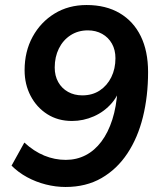

<svg xmlns="http://www.w3.org/2000/svg" viewBox="-20 -735 640 765"><path d="M241 10Q202 10 162.5 0Q123 -10 88 -29Q53 -48 26 -75L77 -167Q115 -132 156.5 -115Q198 -98 242 -98Q285 -98 321 -116.5Q357 -135 384 -171Q411 -207 427.5 -258.5Q444 -310 448 -375L451 -408L463 -407Q456 -360 426 -325Q396 -290 354 -271.5Q312 -253 267 -253Q211 -253 168.5 -280Q126 -307 102 -353Q78 -399 78 -455Q78 -530 110 -588.5Q142 -647 197.5 -681Q253 -715 325 -715Q402 -715 457 -682.5Q512 -650 541 -590.5Q570 -531 570 -448Q570 -352 549.5 -269Q529 -186 487.5 -123.5Q446 -61 384.5 -25.5Q323 10 241 10ZM308 -355Q348 -355 377.5 -374.5Q407 -394 423.5 -427.5Q440 -461 440 -503Q440 -536 426 -561Q412 -586 387 -600Q362 -614 330 -614Q291 -614 261 -594.5Q231 -575 214.5 -541.5Q198 -508 198 -466Q198 -433 212 -408Q226 -383 251 -369Q276 -355 308 -355Z"/></svg>

Font: Nunito Sans 12pt ExtraLight 12pt
Style: Bold Italic
Weight: 700
Italic angle: -9°
Version: Version 3.101;gftools[0.9.27]